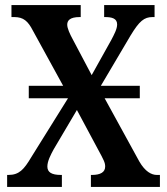

<svg xmlns="http://www.w3.org/2000/svg" viewBox="-20 -734 656 754"><path d="M223 -47H219C182 -47 166 -58 166 -80C166 -101 179 -126 191 -148L282 -302L364 -149C388 -105 393 -95 393 -80C393 -58 375 -47 341 -47H337V0H608V-47H596C575 -47 550 -60 527 -100L391 -348H529V-397H376L493 -595C527 -651 546 -667 579 -667H587V-714H389V-667H392C419 -667 440 -662 440 -638C440 -620 428 -598 417 -577L340 -439L266 -579C254 -601 244 -623 244 -637C244 -653 254 -667 293 -667H297V-714H25V-667H36C72 -667 90 -651 109 -614L228 -397H93V-348H247L103 -117C74 -68 55 -47 13 -47H8V0H223Z"/></svg>

Font: Noto Serif Condensed Semi
Style: Regular
Weight: 600
Width: 3
Designer: Monotype Design Team
Foundry: Monotype Imaging Inc.
Version: Version 1.002